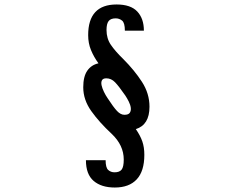

<svg xmlns="http://www.w3.org/2000/svg" viewBox="-20 -731 1040 858"><path d="M540 -304Q511 -346 494 -363.5Q477 -381 455 -381Q440 -381 435.5 -372Q431 -363 434 -349.5Q437 -336 444.5 -320.5Q452 -305 461 -292Q487 -252 503 -235Q519 -218 536 -218Q554 -218 560 -227Q566 -236 564.5 -249Q563 -262 555.5 -277Q548 -292 540 -304ZM648 -254Q648 -173 587 -154Q607 -125 616 -99Q625 -73 625 -39Q625 34 591 70.5Q557 107 493 107Q433 107 398.5 77.5Q364 48 364 -15H452Q452 18 463.5 28.5Q475 39 492 39Q514 39 523.5 27Q533 15 533 -18Q533 -82 479 -133Q424 -184 388 -234.5Q352 -285 352 -341Q352 -389 370 -415Q388 -441 420 -448Q399 -477 386.5 -507.5Q374 -538 374 -574Q374 -711 501 -711Q564 -711 593.5 -679.5Q623 -648 623 -594H538Q538 -629 525.5 -639Q513 -649 497 -649Q475 -649 465.5 -637Q456 -625 456 -597Q456 -559 475.5 -530.5Q495 -502 530 -468Q581 -417 614.5 -365Q648 -313 648 -254Z"/></svg>

Font: NanumGothicCoding
Style: Bold
Weight: 700
Monospace: yes
Designer: Kwon Bruce; Nicolas Noh; Sung-woo Choi; Go-un Cha; Soo-hyun Park;
Foundry: NHN Corporation
Version: Version 2.000;PS 1;hotconv 1.0.49;makeotf.lib2.0.14853